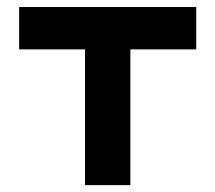

<svg xmlns="http://www.w3.org/2000/svg" viewBox="-20 -538 626 558"><path d="M227.1 0V-517.6H358.9V0ZM35.6 -394.5V-517.6H550.3V-394.5Z"/></svg>

Font: Cascadia Code
Style: Regular
Weight: 400
Monospace: yes
Designer: Aaron Bell
Foundry: Saja Typeworks
Version: Version 2106.017